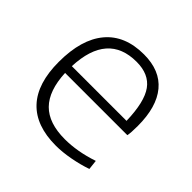

<svg xmlns="http://www.w3.org/2000/svg" viewBox="-144 -692 844 844"><g transform="rotate(45 277.5 -270.0)"><path d="M307 9Q183 9 119.5 -59Q56 -127 56 -261Q56 -401 118 -475Q180 -549 298 -549Q398 -549 449.5 -487Q501 -425 501 -307Q501 -286 500 -270.5Q499 -255 497 -246H110Q115 -140 165 -89.5Q215 -39 315 -39Q353 -39 393.5 -46Q434 -53 479 -68L484 -23Q444 -9 396 0Q348 9 307 9ZM298 -503Q119 -503 110 -288H450Q447 -403 411 -453Q375 -503 298 -503Z"/></g></svg>

Font: Encode Sans Wide
Style: ExtraLight
Weight: 200
Designer: Pablo Impallari, Andres Torresi
Foundry: Pablo Impallari, Andres Torresi
Version: Version 1.000; ttfautohint (v1.00) -l 8 -r 50 -G 200 -x 14 -